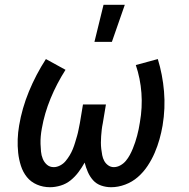

<svg xmlns="http://www.w3.org/2000/svg" viewBox="-20 -775 790 803"><path d="M189 8Q160 8 134.5 -3Q109 -14 92.5 -34.5Q76 -55 67.5 -81.5Q59 -108 56 -136Q53 -164 54 -192.5Q55 -221 60 -250Q72 -322 101 -392.5Q130 -463 172 -528L254 -483Q217 -425 191.5 -363Q166 -301 155 -238Q152 -222 150.5 -205.5Q149 -189 149.5 -173Q150 -157 151.5 -141Q153 -125 159 -110.5Q165 -96 176.5 -86Q188 -76 205 -76Q218 -76 231.5 -83Q245 -90 254.5 -101.5Q264 -113 271.5 -125.5Q279 -138 284.5 -151.5Q290 -165 294 -178.5Q298 -192 302 -205.5Q306 -219 308.5 -232.5Q311 -246 314 -260L327 -338H423L410 -260Q407 -246 405.5 -232.5Q404 -219 403 -205.5Q402 -192 402 -178.5Q402 -165 403.5 -152Q405 -139 407.5 -126Q410 -113 416 -102Q422 -91 432.5 -83.5Q443 -76 456 -76Q470 -76 483.5 -83.5Q497 -91 506.5 -102.5Q516 -114 523 -127Q530 -140 535.5 -153.5Q541 -167 545.5 -180.5Q550 -194 553.5 -207.5Q557 -221 560 -235Q563 -249 565 -263Q576 -325 571.5 -386Q567 -447 548 -503L640 -528Q660 -463 666 -392.5Q672 -322 660 -250Q655 -221 647 -192.5Q639 -164 627 -136Q615 -108 597.5 -81.5Q580 -55 556.5 -34.5Q533 -14 503.5 -3Q474 8 445 8Q423 8 403 1Q383 -6 369.5 -21Q356 -36 347.5 -55.5Q339 -75 334 -95Q323 -75 308.5 -55.5Q294 -36 275.5 -21Q257 -6 234 1Q211 8 189 8ZM375 -600 413 -755H502L448 -600Z"/></svg>

Font: Iosevka Etoile Medium
Style: Italic
Weight: 500
Italic angle: -9°
Designer: Belleve Invis
Foundry: Belleve Invis
Version: Version 22.1.2; ttfautohint (v1.8.4)